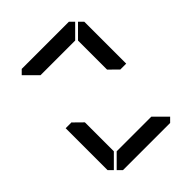

<svg xmlns="http://www.w3.org/2000/svg" viewBox="-262 -1170 1341 1341"><g transform="rotate(-45 408.0 -500.0)"><path d="M130 -45 99 -76V-490H157L161 -485L223 -424V-138ZM144 -969 175 -1000H641L672 -969L579 -876H237ZM686 -955 717 -924V-510H659L655 -514L593 -575V-862ZM672 -31 641 0H175L144 -31L237 -124H579Z"/></g></svg>

Font: DSEG7 Classic
Style: Bold
Weight: 700
Designer: Keshikan(Twitter:@keshinomi_88pro)
Version: Version 0.46